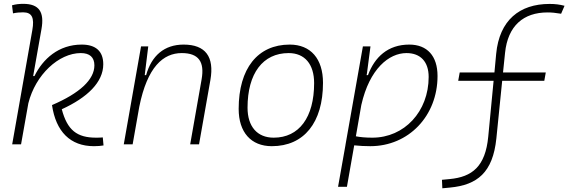

<svg xmlns="http://www.w3.org/2000/svg" viewBox="-20 -763 3004 1015"><path d="M476.6 9.8C497.6 9.8 512.2 8.3 527.3 5.9L523.4 -36.6C512.7 -35.6 504.9 -35.2 488.3 -35.2C386.7 -35.2 335.9 -74.7 306.6 -185.5C441.4 -247.1 525.9 -328.1 525.9 -423.3C525.9 -491.7 486.8 -527.3 412.1 -527.3C289.6 -527.3 206.5 -451.2 162.1 -360.8H155.3L199.2 -608.9C215.3 -698.7 187.5 -742.7 103 -742.7C83 -742.7 63 -740.7 43.5 -734.9L48.8 -692.4C66.4 -696.3 84.5 -697.8 102.1 -697.8C150.4 -697.8 162.1 -667.5 150.9 -604L44.4 0H91.3L129.9 -217.3C167.5 -367.7 290.5 -482.4 407.2 -482.4C454.1 -482.4 479 -460.4 479 -417.5C479 -342.3 401.9 -270.5 254.9 -207.5C275.4 -67.4 351.6 9.8 476.6 9.8Z M634.3 0H681.2L716.3 -198.7C758.8 -409.7 842.8 -482.4 940.9 -482.4C1030.3 -482.4 1062 -436 1045.9 -344.2L985.4 0H1032.2L1092.3 -340.3C1113.8 -462.9 1066.4 -527.3 950.7 -527.3C848.6 -527.3 781.2 -468.8 752.4 -365.7H745.1L763.7 -517.6H725.6Z M1417 9.8C1586.9 9.8 1687.5 -114.7 1687.5 -325.2C1687.5 -452.6 1622.1 -527.3 1511.7 -527.3C1342.3 -527.3 1241.7 -400.9 1241.7 -187.5C1241.7 -63.5 1307.1 9.8 1417 9.8ZM1426.8 -35.2C1339.8 -35.2 1288.6 -94.2 1288.6 -193.8C1288.6 -375 1369.6 -482.4 1505.9 -482.4C1591.3 -482.4 1640.6 -423.3 1640.6 -323.7C1640.6 -142.1 1561 -35.2 1426.8 -35.2Z M1814 224.6 1852.5 5.4C1880.9 8.3 1909.2 9.8 1937.5 9.8C2140.1 9.8 2293 -149.9 2293 -361.3C2293 -467.3 2238.3 -527.3 2143.6 -527.3C2030.3 -527.3 1960.4 -460.9 1925.3 -365.7H1918L1919.9 -375.5L1938.5 -517.6H1898.4L1807.1 -1.5L1806.2 -0.5C1806.6 -0.5 1806.6 -0.5 1807.1 -0.5L1767.1 224.6ZM1861.3 -42.5 1890.1 -208C1933.6 -399.9 2036.6 -482.4 2128.9 -482.4C2203.1 -482.4 2246.1 -436.5 2246.1 -356.4C2246.1 -173.3 2117.7 -35.2 1948.2 -35.2C1913.1 -35.2 1882.3 -38.1 1861.3 -42.5Z M2318.4 232.4 2359.4 228.5C2502.4 214.8 2585.4 149.9 2604 -31.2L2634.8 -335.9H2857.4L2865.2 -379.9H2639.2L2649.9 -483.4C2664.6 -627.4 2748 -697.3 2874.5 -697.3C2896 -697.3 2917 -695.3 2946.3 -690.4L2964.4 -732.4C2938.5 -739.3 2914.6 -742.2 2885.3 -742.2C2726.6 -742.2 2620.1 -656.2 2603 -478.5L2593.8 -379.9H2410.2L2402.3 -335.9H2589.4L2561 -40C2545.9 117.2 2476.1 172.4 2357.4 183.6L2316.4 187.5Z"/></svg>

Font: Cascadia Code PL ExtraLight
Style: Italic
Weight: 200
Italic angle: -10°
Monospace: yes
Designer: Aaron Bell
Foundry: Saja Typeworks
Version: Version 2404.023